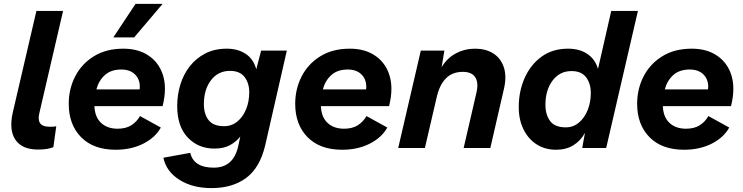

<svg xmlns="http://www.w3.org/2000/svg" viewBox="-20 -760 3815 986"><path d="M175 8Q93 8 59 -42.5Q25 -93 46 -184L167 -704H304L182 -179Q165 -109 234 -109Q246 -109 254 -109.5Q262 -110 269 -112L254 -4Q238 2 219.5 5Q201 8 175 8Z M574 9Q460 9 396.5 -55.5Q333 -120 333 -227Q333 -303 366 -367.5Q399 -432 462 -471Q525 -510 613 -510Q681 -510 729 -483Q777 -456 802 -409.5Q827 -363 827 -304Q827 -262 815 -215H465Q467 -159 499 -129Q531 -99 584 -99Q626 -99 654 -116.5Q682 -134 699 -164L806 -105Q777 -53 715.5 -22Q654 9 574 9ZM603 -403Q550 -403 518.5 -374.5Q487 -346 475 -301H697Q698 -307 698 -314Q698 -354 672.5 -378.5Q647 -403 603 -403ZM676 -740H815L669 -568H562Z M1066 206Q969 206 901.5 163.5Q834 121 819 50L957 25Q975 101 1078 101Q1178 101 1203 -8L1214 -59Q1193 -32 1161 -14.5Q1129 3 1081 3Q998 3 944 -54Q890 -111 890 -215Q890 -272 906 -325Q922 -378 954.5 -419.5Q987 -461 1034.5 -485.5Q1082 -510 1145 -510Q1201 -510 1241.5 -483.5Q1282 -457 1296 -404L1321 -500H1453L1342 -14Q1315 101 1244.5 153.5Q1174 206 1066 206ZM1131 -112Q1170 -112 1199 -136Q1228 -160 1244 -199.5Q1260 -239 1260 -286Q1260 -333 1236 -364.5Q1212 -396 1161 -396Q1100 -396 1063.5 -348Q1027 -300 1027 -225Q1027 -175 1051 -143.5Q1075 -112 1131 -112Z M1737 9Q1623 9 1559.5 -55.5Q1496 -120 1496 -227Q1496 -303 1529 -367.5Q1562 -432 1625 -471Q1688 -510 1776 -510Q1844 -510 1892 -483Q1940 -456 1965 -409.5Q1990 -363 1990 -304Q1990 -262 1978 -215H1628Q1630 -159 1662 -129Q1694 -99 1747 -99Q1789 -99 1817 -116.5Q1845 -134 1862 -164L1969 -105Q1940 -53 1878.5 -22Q1817 9 1737 9ZM1766 -403Q1713 -403 1681.5 -374.5Q1650 -346 1638 -301H1860Q1861 -307 1861 -314Q1861 -354 1835.5 -378.5Q1810 -403 1766 -403Z M2025 0 2141 -500H2262L2248 -415Q2276 -462 2321.5 -486Q2367 -510 2420 -510Q2474 -510 2512.5 -486Q2551 -462 2567 -415.5Q2583 -369 2568 -304L2498 0H2361L2426 -281Q2439 -334 2421 -362.5Q2403 -391 2357 -391Q2302 -391 2269 -356.5Q2236 -322 2222 -258L2162 0Z M2836 9Q2779 9 2736 -18.5Q2693 -46 2668.5 -95.5Q2644 -145 2644 -210Q2644 -291 2674 -359Q2704 -427 2760.5 -468.5Q2817 -510 2897 -510Q2957 -510 2997 -482.5Q3037 -455 3051 -406L3119 -704H3256L3093 0H2970L2984 -78Q2962 -37 2924.5 -14Q2887 9 2836 9ZM2886 -106Q2924 -106 2953 -130.5Q2982 -155 2998 -195Q3014 -235 3014 -282Q3014 -331 2990 -363Q2966 -395 2915 -395Q2854 -395 2817.5 -346Q2781 -297 2781 -222Q2781 -171 2805 -138.5Q2829 -106 2886 -106Z M3493 9Q3379 9 3315.5 -55.5Q3252 -120 3252 -227Q3252 -303 3285 -367.5Q3318 -432 3381 -471Q3444 -510 3532 -510Q3600 -510 3648 -483Q3696 -456 3721 -409.5Q3746 -363 3746 -304Q3746 -262 3734 -215H3384Q3386 -159 3418 -129Q3450 -99 3503 -99Q3545 -99 3573 -116.5Q3601 -134 3618 -164L3725 -105Q3696 -53 3634.5 -22Q3573 9 3493 9ZM3522 -403Q3469 -403 3437.5 -374.5Q3406 -346 3394 -301H3616Q3617 -307 3617 -314Q3617 -354 3591.5 -378.5Q3566 -403 3522 -403Z"/></svg>

Font: Prodigy Sans SemiBold
Style: Italic
Weight: 600
Italic angle: -13°
Designer: Wei Huang
Foundry: Wei Huang
Version: Version 1.003; ttfautohint (v1.8.3)